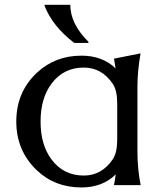

<svg xmlns="http://www.w3.org/2000/svg" viewBox="-20 -782 698 811"><path d="M168.5 -761.7H276.9Q276.9 -681.6 353.5 -605.5V-600.6H293.5Q201.7 -671.4 168.5 -756.8ZM574.2 0H461.4Q465.8 -22 468.8 -45.4Q412.6 9.8 324.2 9.8Q211.9 9.8 135.7 -62.5Q48.8 -145.5 48.8 -268.6Q48.8 -393.1 135.7 -474.6Q212.9 -546.9 324.2 -546.9Q412.6 -546.9 468.3 -493.2Q465.3 -514.2 461.4 -534.2L573.7 -556.6Q560.5 -481.9 560.5 -413.6V-144Q560.5 -67.4 574.2 0ZM334 -40.5Q409.7 -40.5 456.1 -108.9Q475.1 -136.7 475.1 -192.9V-344.2Q475.1 -400.4 456.1 -428.2Q409.7 -496.6 334 -496.6Q248 -496.6 197.3 -428.2Q151.4 -366.7 151.4 -268.6Q151.4 -170.4 197.3 -108.9Q248 -40.5 334 -40.5Z"/></svg>

Font: Classica
Style: Book
Weight: 400
Designer: Wojciech Kalinowski "wmk69" (wmk69@o2.pl)
Foundry: Wojciech Kalinowski "wmk69" (wmk69@o2.pl)
Version: Version 2.1.1; 2021-05-14